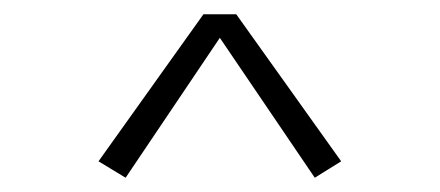

<svg xmlns="http://www.w3.org/2000/svg" viewBox="-20 -792 616 269"><path d="M156 -543 288 -739 421 -543 458 -566 311 -772H265L118 -566Z"/></svg>

Font: Iosevka Sparkle Extralight
Style: Regular
Weight: 200
Designer: Belleve Invis
Foundry: Belleve Invis
Version: Version 4.5.0; ttfautohint (v1.8.3)